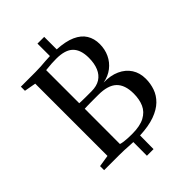

<svg xmlns="http://www.w3.org/2000/svg" viewBox="-283 -972 1210 1210"><g transform="rotate(-45 321.5 -367.0)"><path d="M282.5 126.5 283 5Q262.5 4.5 245 3.2Q227.5 2 207.2 1Q187 0 158 0H27.5V-36L106 -48.5V-692.5L28.5 -706.5V-743H160.5Q186.5 -743 207.8 -744.5Q229 -746 250 -747.8Q271 -749.5 294.5 -750V-861H354.5V-749.5Q430.5 -745.5 478.2 -724Q526 -702.5 548.2 -666.2Q570.5 -630 570.5 -581.5Q570.5 -534.5 552 -495Q533.5 -455.5 498.8 -428.5Q464 -401.5 416 -392.5Q478 -394 524.2 -373Q570.5 -352 595.8 -313Q621 -274 621 -221.5Q621 -178.5 607.2 -139Q593.5 -99.5 561.5 -68.2Q529.5 -37 476 -17.5Q422.5 2 342.5 5.5L341.5 126.5ZM313 -36Q384.5 -36 425.5 -58Q466.5 -80 483.8 -118.8Q501 -157.5 501 -209Q501 -287 461.8 -324.2Q422.5 -361.5 337 -361.5Q324 -361.5 307.2 -361.5Q290.5 -361.5 273 -361.5Q255.5 -361.5 240.2 -361Q225 -360.5 215 -360L214.5 -46Q226.5 -42 243.2 -39.8Q260 -37.5 278.5 -36.8Q297 -36 313 -36ZM323 -407.5Q369.5 -407.5 399.8 -426.8Q430 -446 445.2 -482.2Q460.5 -518.5 460.5 -568.5Q460.5 -640 425.2 -675Q390 -710 310.5 -710Q287.5 -710 269.2 -708.8Q251 -707.5 237.5 -706Q224 -704.5 215 -704V-409Q225 -408.5 239.8 -408Q254.5 -407.5 270 -407.5Q285.5 -407.5 299.5 -407.5Q313.5 -407.5 323 -407.5Z"/></g></svg>

Font: Merriweather 72pt
Style: Regular
Weight: 400
Version: Version 2.100